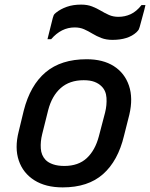

<svg xmlns="http://www.w3.org/2000/svg" viewBox="-20 -802 651 833"><path d="M356 -545Q427 -545 474 -515Q521 -485 539.5 -430.5Q558 -376 541 -304L518 -213Q492 -104 427 -46.5Q362 11 252 11Q178 11 129 -20Q80 -51 61.5 -105.5Q43 -160 61 -231L83 -322Q111 -432 178 -488.5Q245 -545 356 -545ZM343 -454Q282 -454 243.5 -420Q205 -386 189 -324L163 -220Q155 -188 157 -158Q159 -128 178 -108Q190 -96 210.5 -89Q231 -82 259 -82Q320 -82 356.5 -116Q393 -150 409 -211L436 -314Q444 -346 442 -377.5Q440 -409 420 -428Q408 -440 389.5 -447Q371 -454 343 -454ZM494 -729Q522 -729 547 -740.5Q572 -752 594 -780H611Q607 -761 598.5 -731Q590 -701 586 -685Q584 -678 582 -674Q580 -670 572 -662Q536 -629 468 -629Q441 -629 420 -637Q399 -645 381 -656Q363 -667 345 -675Q327 -683 304 -683Q246 -683 202 -632H186Q191 -652 198 -680Q205 -708 209 -724Q211 -731 213 -736Q215 -741 223 -747Q243 -763 270 -772.5Q297 -782 332 -782Q359 -782 379.5 -774Q400 -766 417.5 -755.5Q435 -745 453 -737Q471 -729 494 -729Z"/></svg>

Font: Recursive Sn Lnr St Med
Style: Italic
Weight: 500
Italic angle: -15°
Version: Version 1.079;hotconv 1.0.112;makeotfexe 2.5.65598; ttfautoh